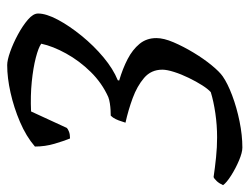

<svg xmlns="http://www.w3.org/2000/svg" viewBox="-138 -504 710 547"><g transform="rotate(-90 217.5 -230.0)"><path d="M71 105Q57 105 34.5 95.5Q12 86 -8.5 73Q-29 60 -36 50Q-31 39 -24.5 32Q-18 25 -13 23Q14 27 43 30Q72 33 100 33Q135 33 169 28Q203 23 229 15Q238 7 248.5 -9.5Q259 -26 269.5 -47.5Q280 -69 286.5 -89.5Q293 -110 293 -123Q293 -155 269.5 -175Q246 -195 212 -207.5Q178 -220 142 -228Q144 -233 146 -240Q148 -247 152 -255.5Q156 -264 162 -270Q169 -270 178 -270.5Q187 -271 197 -272.5Q207 -274 215 -277Q255 -295 286.5 -327Q318 -359 339 -397Q360 -435 367 -468Q356 -476 327 -483.5Q298 -491 258.5 -495Q219 -499 174 -497L127 -395Q124 -392 116.5 -389Q109 -386 97 -386Q90 -403 82 -430Q74 -457 74 -486Q103 -511 144 -528.5Q185 -546 227.5 -555.5Q270 -565 306 -565Q320 -565 344 -556.5Q368 -548 393 -534.5Q418 -521 435.5 -506Q453 -491 453 -477Q453 -454 435.5 -421Q418 -388 389.5 -353Q361 -318 328 -290.5Q295 -263 263 -250L262 -246Q296 -236 323 -222Q350 -208 366.5 -188Q383 -168 383 -140Q383 -119 371 -91Q359 -63 341.5 -34Q324 -5 305.5 17.5Q287 40 274 49Q254 63 219.5 76Q185 89 145.5 97Q106 105 71 105Z"/></g></svg>

Font: Texturina 12pt
Style: Italic
Weight: 400
Italic angle: -11°
Designer: Guillermo Torres Carreño
Foundry: Omnibus-Type
Version: Version 1.002